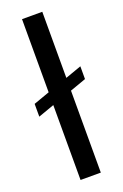

<svg xmlns="http://www.w3.org/2000/svg" viewBox="-143 -774 525 819"><g transform="rotate(-20 119.0 -365.0)"><path d="M73 0V-340L0 -314V-372L73 -398V-730H165V-430L238 -456V-398L165 -372V0Z"/></g></svg>

Font: MuseoModerno
Style: Regular
Weight: 400
Designer: Pablo Cosgaya, Héctor Gatti, Marcela Romero, and the Authors of The MuseoModerno Project.
Foundry: Omnibus-Type Team
Version: Version 1.001